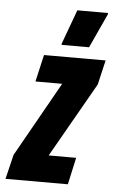

<svg xmlns="http://www.w3.org/2000/svg" viewBox="-78 -737 463 773"><g transform="rotate(5 154.0 -350.5)"><path d="M-26 0 -2 -99 168 -401H60L85 -510H334L311 -411L139 -109H250L226 0ZM152 -557V-562L203 -701H327V-696L263 -557Z"/></g></svg>

Font: Saira Ultra Condensed Black
Style: Italic
Weight: 900
Width: 1
Italic angle: -12°
Designer: Hector Gatti with collaboration of the Omnibus-Type team
Foundry: Omnibus-Type
Version: Version 1.001; ttfautohint (v1.8)